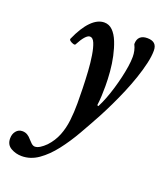

<svg xmlns="http://www.w3.org/2000/svg" viewBox="-194 -501 727 857"><g transform="rotate(20 169.5 -72.5)"><path d="M10 271Q-18 271 -41.5 257.5Q-65 244 -65 214Q-65 193 -53.5 179Q-42 165 -24 165Q-10 165 0.5 171.5Q11 178 19 188Q24 194 33 202.5Q42 211 51 211Q62 211 75 203Q88 195 102 181Q128 153 141.5 119Q155 85 159.5 46Q164 7 164 -35Q164 -67 163 -106.5Q162 -146 159.5 -186Q157 -226 151.5 -260Q146 -294 137.5 -314.5Q129 -335 115 -335Q105 -335 92.5 -321Q80 -307 66 -280Q64 -276 55.5 -278.5Q47 -281 40.5 -286Q34 -291 36 -296Q62 -355 92 -385.5Q122 -416 154 -416Q177 -416 194 -399Q211 -382 222.5 -353Q234 -324 241.5 -289.5Q249 -255 252 -219Q255 -183 255 -151Q255 -127 254 -104Q253 -81 250 -58L256 -56Q267 -77 277 -103Q287 -129 295.5 -157.5Q304 -186 310.5 -214Q317 -242 321 -268Q325 -294 325 -315Q325 -329 322 -343Q319 -357 312 -371Q312 -394 324 -405Q336 -416 358 -416Q381 -416 392.5 -405.5Q404 -395 404 -373Q404 -346 396 -311.5Q388 -277 375 -238.5Q362 -200 345.5 -161Q329 -122 311.5 -85.5Q294 -49 278 -19Q251 31 221.5 82.5Q192 134 159 176.5Q126 219 89 245Q52 271 10 271Z"/></g></svg>

Font: Junicode VF
Style: Italic
Weight: 400
Italic angle: -11°
Designer: Peter S. Baker
Version: Version 2.209